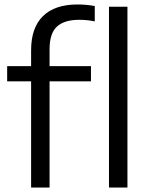

<svg xmlns="http://www.w3.org/2000/svg" viewBox="-20 -838 672 858"><path d="M119 0V-474.5H12V-542.5H119V-613.5Q119 -714 172 -766Q225 -818 326 -818Q366 -818 403.5 -811V-742.5Q369 -749.5 334 -749.5Q267.5 -749.5 234.5 -719.2Q201.5 -689 201.5 -618V-542.5H386.5V-474.5H201.5V0ZM467 0V-808H549.5V0Z"/></svg>

Font: Encode Sans SemiExpanded SemiExpanded
Style: Regular
Weight: 400
Width: 6
Designer: Multiple Designers
Foundry: Impallari Type
Version: Version 3.000; ttfautohint (v1.8.3) -l 8 -r 50 -G 200 -x 14 